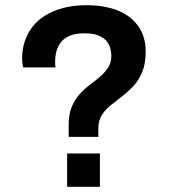

<svg xmlns="http://www.w3.org/2000/svg" viewBox="-20 -718 653 738"><path d="M244 -192V-239Q244 -280 256 -308Q268 -336 286.5 -356.5Q305 -377 326 -392.5Q347 -408 365.5 -424Q384 -440 396 -459Q408 -478 408 -504Q408 -514 405 -528.5Q402 -543 392 -557Q382 -571 361 -580.5Q340 -590 304 -590Q267 -590 244.5 -579Q222 -568 211 -551.5Q200 -535 196 -517.5Q192 -500 192 -486Q192 -479 192 -472.5Q192 -466 193 -459H69Q68 -464 66.5 -472.5Q65 -481 65 -494Q65 -528 75 -558.5Q85 -589 104.5 -614.5Q124 -640 154 -658.5Q184 -677 223.5 -687.5Q263 -698 313 -698Q354 -698 389.5 -690.5Q425 -683 452.5 -668.5Q480 -654 499.5 -632.5Q519 -611 529.5 -583Q540 -555 540 -520Q540 -474 527 -442Q514 -410 493 -387.5Q472 -365 449 -347.5Q426 -330 405 -313Q384 -296 371 -275Q358 -254 358 -224V-192ZM238 0V-128H364V0Z"/></svg>

Font: Archivo SemiBold
Style: Regular
Weight: 600
Designer: Hector Gatti
Foundry: Omnibus-Type
Version: Version 2.001